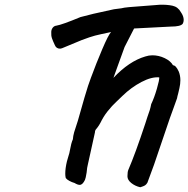

<svg xmlns="http://www.w3.org/2000/svg" viewBox="-20 -751 794 809"><path d="M754 -667Q754 -658 750 -651Q741 -639 700 -639L545 -631L505 -553L476 -473L458 -423Q524 -493 592 -513Q607 -518 622 -518Q649 -518 674 -506Q699 -494 709 -476Q721 -476 733 -450Q740 -433 740 -413Q740 -397 736 -379.5Q732 -362 731 -358Q727 -344 726 -337L708 -287L696 -254L629 -57L601 19Q596 27 591 30Q586 33 580 35Q574 37 571 38Q549 33 533 20Q517 7 517 -8Q517 -27 521 -36Q550 -103 592 -230L601 -258Q613 -289 617 -312Q630 -339 641 -377Q652 -415 651 -425Q619 -428 576 -405.5Q533 -383 496 -347Q491 -342 470 -322Q449 -302 441 -291Q423 -271 409 -245Q398 -222 386 -208Q380 -202 380 -193L350 -57Q347 -47 345 -24Q341 1 338 7Q328 28 316 28Q307 28 294 20Q283 17 272 11Q261 5 257 -1Q255 -9 255 -19Q255 -42 262 -71Q264 -80 268.5 -93.5Q273 -107 274 -115Q280 -149 287 -164Q288 -178 292.5 -194Q297 -210 308 -242Q318 -279 335.5 -338.5Q353 -398 363 -423Q385 -483 411 -544Q437 -605 448 -616Q400 -606 380.5 -601Q361 -596 324 -582Q319 -580 271 -560Q244 -549 242 -548Q236 -546 233 -546Q217 -546 211 -561Q203 -578 199 -589.5Q195 -601 196 -616Q196 -626 202 -634Q208 -642 218 -643Q242 -647 319 -679L374 -693L460 -712L491 -716Q502 -719 524 -721L653 -731Q683 -732 706.5 -727Q730 -722 742 -700Q754 -683 754 -667Z"/></svg>

Font: Caveat
Style: Bold
Weight: 700
Designer: Pablo Impallari
Foundry: Pablo Impallari
Version: Version 1.500; ttfautohint (v1.6)